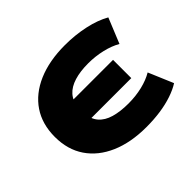

<svg xmlns="http://www.w3.org/2000/svg" viewBox="-121 -680 863 863"><g transform="rotate(-45 310.0 -249.0)"><path d="M372 11Q273 11 200.5 -20.5Q128 -52 88.5 -110Q49 -168 49 -249Q49 -330 88 -388Q127 -446 200 -477.5Q273 -509 373 -509Q438 -509 497.5 -496Q557 -483 599 -459L550 -339Q519 -357 476.5 -367Q434 -377 389 -377Q338 -377 300.5 -365.5Q263 -354 242 -330.5Q221 -307 218 -271L197 -309H479V-193H197L218 -230Q220 -192 241 -167.5Q262 -143 300 -132Q338 -121 390 -121Q436 -121 477.5 -131Q519 -141 549 -159L599 -41Q574 -25 538.5 -13Q503 -1 461 5Q419 11 372 11Z"/></g></svg>

Font: Nunito Sans 10pt SemiExpanded Black
Style: Regular
Weight: 900
Width: 6
Designer: Vernon Adams
Foundry: Vernon Adams
Version: Version 3.101;gftools[0.9.27]